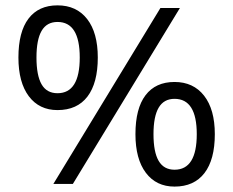

<svg xmlns="http://www.w3.org/2000/svg" viewBox="-20 -687 871 717"><path d="M194.8 -275.9Q126.5 -275.9 87.6 -327.6Q48.8 -379.4 48.8 -472.2Q48.8 -567.9 86.4 -617.4Q124 -667 194.8 -667Q265.6 -667 305.4 -616Q345.2 -564.9 345.2 -472.2Q345.2 -377 306.6 -326.4Q268.1 -275.9 194.8 -275.9ZM194.8 -338.9Q277.8 -338.9 277.8 -472.2Q277.8 -605 194.8 -605Q154.8 -605 135.5 -572Q116.2 -539.1 116.2 -472.2Q116.2 -405.3 135.3 -372.1Q154.3 -338.9 194.8 -338.9ZM651.9 -657.2 252 0H179.2L579.1 -657.2ZM631.8 9.8Q563.5 9.8 524.7 -41.7Q485.8 -93.3 485.8 -186Q485.8 -281.7 523.4 -331.3Q561 -380.9 631.8 -380.9Q702.1 -380.9 742.2 -329.6Q782.2 -278.3 782.2 -186Q782.2 -90.8 743.4 -40.5Q704.6 9.8 631.8 9.8ZM631.8 -53.2Q714.8 -53.2 714.8 -186Q714.8 -317.9 631.8 -317.9Q591.8 -317.9 572.5 -284.9Q553.2 -252 553.2 -186Q553.2 -119.1 572.5 -86.2Q591.8 -53.2 631.8 -53.2Z"/></svg>

Font: Noto Sans Oriya
Style: Regular
Weight: 400
Designer: Monotype Design team
Foundry: Monotype Imaging Inc.
Version: Version 1.00 uh